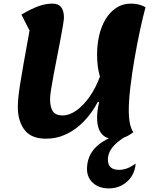

<svg xmlns="http://www.w3.org/2000/svg" viewBox="-20 -746 858 1066"><path d="M617 26Q567 26 543 -5Q519 -36 519 -89Q519 -136 531 -180H523Q492 -121 448 -74.5Q404 -28 350 -2Q296 24 235 24Q153 24 116 -25Q79 -74 79 -152Q79 -173 81.5 -201Q84 -229 91 -274.5Q98 -320 111 -393Q124 -466 144 -576L99 -665Q153 -697 193.5 -711.5Q234 -726 271 -726Q335 -726 335 -648Q335 -637 329.5 -604.5Q324 -572 315.5 -526.5Q307 -481 297 -430.5Q287 -380 278 -332.5Q269 -285 263.5 -249Q258 -213 258 -196Q258 -151 273.5 -128Q289 -105 328 -105Q364 -105 402.5 -131.5Q441 -158 476 -207Q511 -256 535 -321Q519 -372 519 -444Q519 -498 530.5 -548.5Q542 -599 566 -639Q590 -679 625.5 -702.5Q661 -726 707 -726Q752 -726 788 -706Q773 -651 757 -576.5Q741 -502 727 -421Q713 -340 704 -264.5Q695 -189 695 -133Q695 -49 720 -12Q673 26 617 26ZM585 300Q530 300 496.5 270Q463 240 463 192Q463 40 685 -12H720Q647 25 613 62Q579 99 579 140Q579 197 641 197Q687 197 733 162Q731 201 711 232.5Q691 264 658 282Q625 300 585 300Z"/></svg>

Font: Lemonada SemiBold
Style: Regular
Weight: 600
Designer: Mohamed Gaber (Arabic), Eduardo Tunni (Latin)
Foundry: Kief Type Foundry
Version: Version 4.005; ttfautohint (v1.8.3)